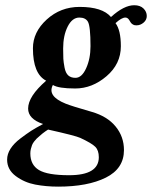

<svg xmlns="http://www.w3.org/2000/svg" viewBox="-20 -465 573 723"><path d="M161.1 22.9Q159.2 23.9 151.1 29.5Q143.1 35.2 139.6 38.1Q136.2 41 129.2 47.1Q122.1 53.2 117.9 57.1Q113.8 61 108.4 68.1Q103 75.2 100.6 81.5Q98.1 87.9 96.2 95.9Q94.2 104 94.2 112.8Q94.2 155.8 126.7 175.3Q159.2 194.8 240.2 194.8Q352.1 194.8 352.1 127Q352.1 101.1 338.6 87.6Q325.2 74.2 282.2 54.2Q264.2 45.9 161.1 22.9ZM435.1 -291Q435.1 -224.1 381.1 -178Q327.1 -131.8 263.2 -131.8Q200.2 -131.8 179.2 -145Q156.7 -103 227.1 -74.7Q250 -65.4 325.2 -43.9Q384.3 -26.9 415.5 11.5Q446.8 49.8 446.8 100.1Q446.8 169.9 378.4 203.9Q310.1 237.8 199.2 237.8Q153.3 237.8 112.5 230Q71.8 222.2 39.3 198Q6.8 173.8 6.8 136.2Q6.8 115.2 19.5 95.2Q32.2 75.2 56.6 56.6Q81.1 38.1 97.4 27.6Q113.8 17.1 142.1 2Q85.9 -17.1 85.9 -56.2Q85.9 -102.1 153.8 -161.1Q104 -187 104 -283.2Q104 -344.2 156 -391.6Q208 -439 279.8 -439Q365.7 -439 397.9 -400.9Q446.8 -445.3 485.4 -445.3Q507.8 -445.3 520.3 -433.1Q532.7 -420.9 532.7 -404.8Q532.7 -390.1 520.8 -379.9Q508.8 -369.6 494.1 -369.6Q490.7 -369.6 487.5 -370.1Q484.4 -370.6 481.9 -372.1Q479.5 -373.5 477.8 -374.5Q476.1 -375.5 474.1 -377.9Q472.2 -380.4 471.4 -381.6Q470.7 -382.8 469 -385.5Q467.3 -388.2 466.8 -389.2Q460.9 -398.9 452.1 -398.9Q438 -398.9 415 -377.9Q435.1 -351.1 435.1 -291ZM320.8 -291Q320.8 -366.2 311 -383.3Q301.8 -398.9 278.8 -398.9Q252 -398.9 234.9 -365Q217.8 -331.1 217.8 -282.2Q217.8 -256.3 218.5 -243.7Q219.2 -231 223.1 -210.4Q227.1 -189.9 237.1 -180.9Q247.1 -171.9 264.2 -171.9Q288.1 -171.9 304.4 -208Q320.8 -244.1 320.8 -291Z"/></svg>

Font: Linux Libertine
Style: Semibold Italic
Weight: 600
Italic angle: -11.5°
Designer: Philipp H. Poll
Foundry: Philipp H. Poll
Version: Version 5.1.2 ; ttfautohint (v0.9)